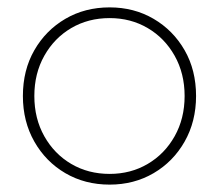

<svg xmlns="http://www.w3.org/2000/svg" viewBox="-20 -490 586 520"><path d="M42 -230Q42 -300 73 -354Q104 -408 157 -439Q210 -470 277 -470Q343 -470 396 -439Q449 -408 480 -354Q511 -300 511 -230Q511 -161 480 -106.5Q449 -52 396 -21Q343 10 277 10Q210 10 157 -21Q104 -52 73 -106.5Q42 -161 42 -230ZM73 -230Q73 -169 100 -121Q127 -73 173 -46Q219 -19 277 -19Q334 -19 380 -46Q426 -73 453 -121Q480 -169 480 -230Q480 -291 453 -339Q426 -387 380 -414Q334 -441 277 -441Q219 -441 173 -414Q127 -387 100 -339Q73 -291 73 -230Z"/></svg>

Font: Jost* Thin
Style: Regular
Weight: 200
Version: Version 3.7